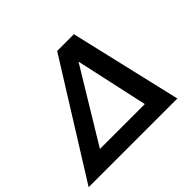

<svg xmlns="http://www.w3.org/2000/svg" viewBox="-212 -914 1130 1130"><g transform="rotate(-45 353.0 -349.0)"><path d="M148.9 -112.3H522.5L423.3 -564.9ZM-57.1 0 378.9 -698.2H518.1L681.2 0Z"/></g></svg>

Font: Sansation
Style: Bold Italic
Weight: 700
Designer: Bernd Montag
Version: Version 1.301